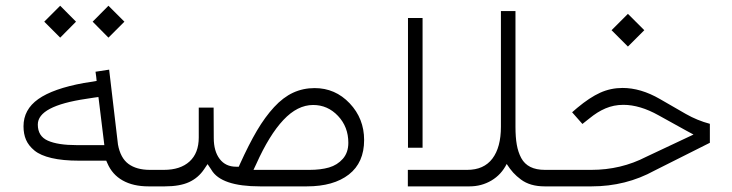

<svg xmlns="http://www.w3.org/2000/svg" viewBox="-20 -662 2600 682"><path d="M309.1 -585 365.2 -641.6 421.9 -585 365.2 -528.3ZM137.2 -585 193.8 -641.6 250 -585 193.8 -528.3ZM529.8 0H507.3Q453.1 0 415.8 -21Q378.4 -42 361.3 -82.5L357.4 -91.3H347.7H260.3Q203.1 -91.3 163.3 -100.6Q123.5 -109.9 102.5 -127.2Q81.5 -144.5 72.5 -165.3Q63.5 -186 63.5 -213.4Q63.5 -272.9 116 -310.1Q168.5 -347.2 277.8 -367.2L309.6 -372.1L323.2 -374.5L321.8 -388.7L319.3 -407.2L367.7 -414.6L398.9 -149.9V-149.4Q407.7 -100.6 436.5 -79.6Q465.3 -58.6 512.7 -58.6H529.8Q542.5 -58.6 542.5 -32.7V-27.3Q542.5 0 529.8 0ZM348.6 -163.1 331.5 -302.7 329.6 -317.4 314.9 -315.4 286.6 -311Q114.3 -285.6 114.3 -219.7Q114.3 -178.2 149.9 -162.4Q185.5 -146.5 252.9 -146.5H334H350.6Z M524.9 -58.6H562Q620.6 -58.6 653.3 -88.4Q686 -118.2 686 -173.8V-279.8H738.8L739.3 -171.9Q739.3 -125 760.3 -97.4Q781.2 -69.8 818.8 -69.8H828.1L832 -78.6Q863.8 -148.9 892.6 -197.8Q921.4 -246.6 953.6 -281.5Q985.8 -316.4 1021.2 -332.8Q1056.6 -349.1 1097.7 -349.1Q1170.9 -349.1 1222.2 -294.9Q1273.4 -240.7 1273.4 -164.6Q1273.4 -84.5 1219.2 -42.2Q1165 0 1069.8 0H903.8Q765.6 0 731 -58.6L730.5 -59.1V-59.6L729.5 -61L717.3 -79.1L705.1 -61Q684.6 -30.3 651.6 -15.1Q618.7 0 565.4 0H525.4Q512.7 0 512.7 -27.3V-32.7Q512.7 -58.6 524.9 -58.6ZM1217.3 -154.8Q1217.3 -211.4 1180.7 -250.2Q1144 -289.1 1092.3 -289.1Q1036.6 -289.1 986.6 -235.8Q936.5 -182.6 890.1 -79.1L880.4 -58.6H903.3H1079.6Q1119.1 -58.6 1148.7 -67.1Q1178.2 -75.7 1197.8 -97.9Q1217.3 -120.1 1217.3 -154.8Z M1925.8 0H1914.6Q1888.7 0 1867.7 -6.1Q1846.7 -12.2 1830.6 -24.2Q1814.5 -36.1 1803 -48.8Q1791.5 -61.5 1779.8 -79.6Q1760.7 -41.5 1725.6 -20.8Q1690.4 0 1647.9 0H1428.7V-58.6H1639.6Q1698.7 -58.6 1729 -98.6Q1759.3 -138.7 1759.3 -211.9V-622.6H1811V-211.4Q1811 -174.3 1815.7 -147.9Q1820.3 -121.6 1831.5 -100.6Q1842.8 -79.6 1863.8 -69.1Q1884.8 -58.6 1915.5 -58.6H1926.3Q1933.1 -58.6 1935.8 -51.3Q1938.5 -43.9 1938.5 -32.7V-27.3Q1938.5 -16.1 1935.3 -8.1Q1932.1 0 1925.8 0ZM1429.2 -598.1H1481V-137.2H1429.2Z M2152.3 -554.7 2210.4 -612.8 2268.6 -554.7 2210.4 -496.6ZM1921.9 -58.6H2080.6Q2185.5 -58.6 2275.4 -105L2417.5 -171.9L2443.4 -184.1L2418 -197.8L2319.3 -252.4Q2252.9 -289.6 2194.3 -289.6Q2176.8 -289.6 2161.1 -286.4Q2145.5 -283.2 2130.6 -276.9Q2115.7 -270.5 2102.1 -262Q2088.4 -253.4 2072.8 -240.7L2048.8 -221.7L2012.2 -263.2L2030.3 -278.8Q2074.7 -315.9 2112.1 -332.8Q2149.4 -349.6 2191.4 -349.6Q2255.9 -349.6 2323.7 -310.5L2416 -257.3Q2457 -233.9 2501.5 -222.2V-154.8L2305.2 -56.2Q2203.1 0 2081.5 0H1922.4Q1909.7 0 1909.7 -27.3V-32.7Q1909.7 -58.6 1921.9 -58.6Z"/></svg>

Font: Shabnam Thin WOL
Style: Thin-WOL
Weight: 100
Foundry: DejaVu fonts team - Redesigned by Saber Rastikerdar - Based on Vazir font
Version: Version 5.0.0